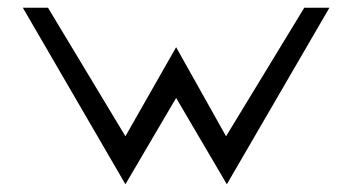

<svg xmlns="http://www.w3.org/2000/svg" viewBox="-20 -471 907 496"><path d="M39 -451 304 5 435 -218 566 5 831 -451H766L564 -119L435 -349L304 -119L104 -451Z"/></svg>

Font: Charger Sport
Style: LitExt
Weight: 300
Designer: Jasper
Foundry: Cannot Into Space Fonts
Version: Version 1.1